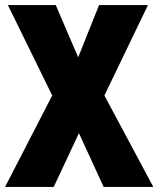

<svg xmlns="http://www.w3.org/2000/svg" viewBox="-21 -785 622 754"><path d="M581 -51H386L289 -262L190 -51H-1L184 -410L10 -765H198L286 -560L368 -765H560L389 -410Z"/></svg>

Font: Noto Sans Tamil UI Condensed Black
Style: Regular
Weight: 900
Width: 3
Designer: Jelle Bosma - Monotype Design Team
Foundry: Monotype Imaging Inc.
Version: Version 2.004; ttfautohint (v1.8.4.7-5d5b)